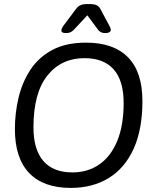

<svg xmlns="http://www.w3.org/2000/svg" viewBox="-20 -915 771 941"><path d="M402 -706Q537 -706 607.5 -634Q678 -562 678 -420Q678 -281 635 -186Q592 -91 513 -42.5Q434 6 327 6Q193 6 123 -67Q53 -140 53 -282Q53 -361 71 -436.5Q89 -512 129 -573Q169 -634 236 -670Q303 -706 402 -706ZM394 -630Q280 -630 212 -544.5Q144 -459 144 -291Q144 -182 192.5 -126Q241 -70 335 -70Q410 -70 466.5 -109Q523 -148 554.5 -224Q586 -300 586 -410Q586 -520 537 -575Q488 -630 394 -630ZM427 -895Q441 -895 453 -889.5Q465 -884 471 -873L518 -785Q523 -777 523 -768Q521 -753 497 -753H495Q485 -753 477.5 -756Q470 -759 463 -766L408 -840L339 -766Q331 -759 323 -756Q315 -753 304 -753H302Q281 -753 281 -765Q281 -774 288 -785L354 -873Q362 -884 374.5 -889.5Q387 -895 402 -895Z"/></svg>

Font: Asap VF Beta
Style: Italic
Weight: 400
Italic angle: -6°
Designer: Pablo Cosgaya
Foundry: Pablo Cosgaya
Version: Version 1.007